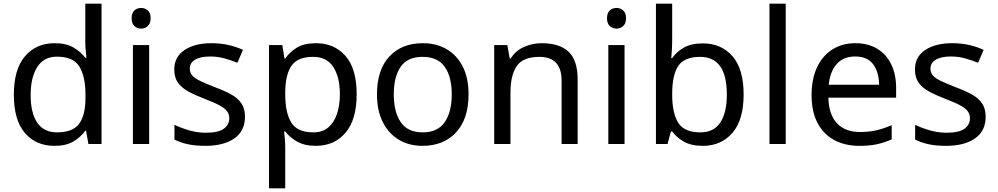

<svg xmlns="http://www.w3.org/2000/svg" viewBox="-20 -780 5404 1040"><path d="M275 10Q175 10 115 -59.5Q55 -129 55 -267Q55 -405 115.5 -475.5Q176 -546 276 -546Q338 -546 377.5 -523Q417 -500 442 -467H448Q447 -480 444.5 -505.5Q442 -531 442 -546V-760H530V0H459L446 -72H442Q418 -38 378 -14Q338 10 275 10ZM289 -63Q374 -63 408.5 -109.5Q443 -156 443 -250V-266Q443 -366 410 -419.5Q377 -473 288 -473Q217 -473 181.5 -416.5Q146 -360 146 -265Q146 -169 181.5 -116Q217 -63 289 -63Z M745 -737Q765 -737 780.5 -723.5Q796 -710 796 -681Q796 -653 780.5 -639Q765 -625 745 -625Q723 -625 708 -639Q693 -653 693 -681Q693 -710 708 -723.5Q723 -737 745 -737ZM788 -536V0H700V-536Z M1307 -148Q1307 -70 1249 -30Q1191 10 1093 10Q1037 10 996.5 1Q956 -8 925 -24V-104Q957 -88 1002.5 -74.5Q1048 -61 1095 -61Q1162 -61 1192 -82.5Q1222 -104 1222 -140Q1222 -160 1211 -176Q1200 -192 1171.5 -208Q1143 -224 1090 -244Q1038 -264 1001 -284Q964 -304 944 -332Q924 -360 924 -404Q924 -472 979.5 -509Q1035 -546 1125 -546Q1174 -546 1216.5 -536.5Q1259 -527 1296 -510L1266 -440Q1232 -454 1195 -464Q1158 -474 1119 -474Q1065 -474 1036.5 -456.5Q1008 -439 1008 -409Q1008 -387 1021 -371.5Q1034 -356 1064.5 -341.5Q1095 -327 1146 -307Q1197 -288 1233 -268Q1269 -248 1288 -219.5Q1307 -191 1307 -148Z M1692 -546Q1791 -546 1851.5 -477Q1912 -408 1912 -269Q1912 -132 1851.5 -61Q1791 10 1691 10Q1629 10 1588.5 -13.5Q1548 -37 1525 -68H1519Q1521 -51 1523 -25Q1525 1 1525 20V240H1437V-536H1509L1521 -463H1525Q1549 -498 1588 -522Q1627 -546 1692 -546ZM1676 -472Q1594 -472 1560.5 -426Q1527 -380 1525 -286V-269Q1525 -170 1557.5 -116.5Q1590 -63 1678 -63Q1727 -63 1758.5 -90Q1790 -117 1805.5 -163.5Q1821 -210 1821 -270Q1821 -362 1785.5 -417Q1750 -472 1676 -472Z M2518 -269Q2518 -136 2450.5 -63Q2383 10 2268 10Q2197 10 2141.5 -22.5Q2086 -55 2054 -117.5Q2022 -180 2022 -269Q2022 -402 2089 -474Q2156 -546 2271 -546Q2344 -546 2399.5 -513.5Q2455 -481 2486.5 -419.5Q2518 -358 2518 -269ZM2113 -269Q2113 -174 2150.5 -118.5Q2188 -63 2270 -63Q2351 -63 2389 -118.5Q2427 -174 2427 -269Q2427 -364 2389 -418Q2351 -472 2269 -472Q2187 -472 2150 -418Q2113 -364 2113 -269Z M2915 -546Q3011 -546 3060 -499.5Q3109 -453 3109 -349V0H3022V-343Q3022 -472 2902 -472Q2813 -472 2779 -422Q2745 -372 2745 -278V0H2657V-536H2728L2741 -463H2746Q2772 -505 2818 -525.5Q2864 -546 2915 -546Z M3320 -737Q3340 -737 3355.5 -723.5Q3371 -710 3371 -681Q3371 -653 3355.5 -639Q3340 -625 3320 -625Q3298 -625 3283 -639Q3268 -653 3268 -681Q3268 -710 3283 -723.5Q3298 -737 3320 -737ZM3363 -536V0H3275V-536Z M3621 -575Q3621 -541 3619.5 -511.5Q3618 -482 3616 -465H3621Q3644 -499 3684 -522Q3724 -545 3787 -545Q3887 -545 3947.5 -475.5Q4008 -406 4008 -268Q4008 -130 3947 -60Q3886 10 3787 10Q3724 10 3684 -13Q3644 -36 3621 -68H3614L3596 0H3533V-760H3621ZM3772 -472Q3687 -472 3654 -423Q3621 -374 3621 -271V-267Q3621 -168 3653.5 -115.5Q3686 -63 3774 -63Q3846 -63 3881.5 -116Q3917 -169 3917 -269Q3917 -472 3772 -472Z M4236 0H4148V-760H4236Z M4613 -546Q4682 -546 4731.5 -516Q4781 -486 4807.5 -431.5Q4834 -377 4834 -304V-251H4467Q4469 -160 4513.5 -112.5Q4558 -65 4638 -65Q4689 -65 4728.5 -74.5Q4768 -84 4810 -102V-25Q4769 -7 4729 1.5Q4689 10 4634 10Q4558 10 4499.5 -21Q4441 -52 4408.5 -113.5Q4376 -175 4376 -264Q4376 -352 4405.5 -415Q4435 -478 4488.5 -512Q4542 -546 4613 -546ZM4612 -474Q4549 -474 4512.5 -433.5Q4476 -393 4469 -321H4742Q4741 -389 4710 -431.5Q4679 -474 4612 -474Z M5319 -148Q5319 -70 5261 -30Q5203 10 5105 10Q5049 10 5008.5 1Q4968 -8 4937 -24V-104Q4969 -88 5014.5 -74.5Q5060 -61 5107 -61Q5174 -61 5204 -82.5Q5234 -104 5234 -140Q5234 -160 5223 -176Q5212 -192 5183.5 -208Q5155 -224 5102 -244Q5050 -264 5013 -284Q4976 -304 4956 -332Q4936 -360 4936 -404Q4936 -472 4991.5 -509Q5047 -546 5137 -546Q5186 -546 5228.5 -536.5Q5271 -527 5308 -510L5278 -440Q5244 -454 5207 -464Q5170 -474 5131 -474Q5077 -474 5048.5 -456.5Q5020 -439 5020 -409Q5020 -387 5033 -371.5Q5046 -356 5076.5 -341.5Q5107 -327 5158 -307Q5209 -288 5245 -268Q5281 -248 5300 -219.5Q5319 -191 5319 -148Z"/></svg>

Font: Noto Sans Tai Viet
Style: Regular
Weight: 400
Designer: Monotype Design Team
Foundry: Monotype Imaging Inc.
Version: Version 2.003; ttfautohint (v1.8.4.7-5d5b)